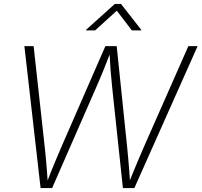

<svg xmlns="http://www.w3.org/2000/svg" viewBox="-20 -964 1033 984"><path d="M188 0 105 -727.5H152.3L209.5 -208.5Q212.9 -178.2 215.6 -147.7Q218.3 -117.2 220.7 -86.4Q223.1 -55.7 225.1 -23.9H218.3Q230 -55.7 242.4 -86.4Q254.9 -117.2 267.8 -147.7Q280.8 -178.2 293.5 -208.5L520 -727.5H578.1L631.8 -208.5Q634.8 -178.2 637.5 -147.7Q640.1 -117.2 642.6 -86.4Q645 -55.7 647 -23.9H639.2Q651.9 -55.7 664.6 -86.4Q677.2 -117.2 690.2 -147.7Q703.1 -178.2 716.3 -208.5L945.3 -727.5H992.7L668.5 0H609.9L555.2 -513.2Q550.3 -558.1 546.6 -605.5Q543 -652.8 540.5 -706.1H550.3Q530.3 -653.8 511.2 -606.7Q492.2 -559.6 471.7 -513.2L247.1 0ZM467.3 -808.1H420.9L421.4 -811.5L568.4 -943.8H600.1L703.6 -811.5L703.1 -808.1H655.8L578.6 -909.2Z"/></svg>

Font: Inter ExtraLight
Style: Italic
Weight: 250
Italic angle: -9.3988°
Designer: Rasmus Andersson
Foundry: rsms
Version: Version 4.001;git-66647c0bb